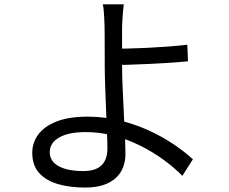

<svg xmlns="http://www.w3.org/2000/svg" viewBox="-20 -805 1040 871"><path d="M541.5 -785.4Q540.1 -774.9 538.4 -757Q536.7 -739.2 535.5 -720.2Q534.3 -701.1 533.9 -685.8Q533.5 -651.9 533.7 -602.9Q533.9 -553.9 533.9 -502.5Q533.9 -461.7 536.3 -407.4Q538.7 -353 541.5 -295.8Q544.3 -238.6 546.6 -188.5Q549 -138.5 549 -105.6Q549 -74.9 539 -47.7Q529 -20.5 507.4 0.5Q485.7 21.5 450.8 33.7Q415.9 45.8 366 45.8Q297.3 45.8 242.9 30.1Q188.5 14.3 157.4 -20.5Q126.3 -55.2 126.3 -111.8Q126.3 -157.2 153.1 -194.2Q180 -231.3 235.8 -253.5Q291.7 -275.8 377.8 -275.8Q452.1 -275.8 521.5 -259Q590.9 -242.2 652.6 -214.2Q714.3 -186.3 765.7 -151.8Q817.1 -117.3 855.1 -82.5L807.2 -7.4Q770.2 -45.1 721.7 -80.4Q673.1 -115.8 616.2 -144.2Q559.3 -172.7 496.4 -189.2Q433.5 -205.8 368.2 -205.8Q290.3 -205.8 248 -181Q205.6 -156.3 205.6 -114.9Q205.6 -73.6 245.9 -51.3Q286.2 -29 358.3 -29Q413.2 -29 440.2 -54.7Q467.2 -80.4 467.2 -132.4Q467.2 -159.8 465.2 -206.3Q463.2 -252.8 461.2 -306.9Q459.2 -361 457.2 -412.6Q455.2 -464.2 455.2 -502.5Q455.2 -531.7 455 -565.9Q454.8 -600.1 454.8 -632.5Q454.8 -664.8 454.4 -685.8Q454 -704.5 452.8 -723.7Q451.6 -742.9 450.3 -759.6Q448.9 -776.3 446.1 -785.4ZM489.5 -583.9Q515 -583.9 556 -584.7Q597 -585.5 644.8 -587.8Q692.5 -590.1 740.9 -593.7Q789.2 -597.4 829.8 -602L832.7 -526.9Q792.1 -522.9 743.7 -519.8Q695.3 -516.7 647.3 -514.6Q599.4 -512.4 557.9 -511.1Q516.4 -509.8 489.9 -509.8Z"/></svg>

Font: Shanggu Sans SC VF
Style: Regular
Weight: 250
Designer: GuiWonder
Version: Version 1.021